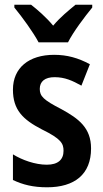

<svg xmlns="http://www.w3.org/2000/svg" viewBox="-20 -852 437 816"><path d="M144 -672H269C291 -716 340 -781 372 -820V-832H301C270 -806 238 -781 206 -743C176 -779 139 -811 112 -832H41V-820C74 -780 122 -714 144 -672ZM367 -221C367 -309 314 -348 241 -388C165 -427 149 -443 149 -474C149 -506 171 -524 212 -524C256 -524 288 -509 326 -488L362 -579C312 -606 265 -619 210 -619C103 -619 35 -564 35 -471C35 -385 77 -344 158 -302C240 -262 250 -242 250 -211C250 -174 227 -152 179 -152C129 -152 74 -172 35 -196V-87C77 -67 121 -56 180 -56C297 -56 367 -111 367 -221Z"/></svg>

Font: Noto Sans Malayalam UI Condensed SemiBold
Style: Regular
Weight: 600
Width: 3
Designer: Jelle Bosma - Monotype Design Team
Foundry: Monotype Imaging Inc.
Version: Version 2.104